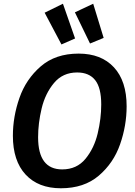

<svg xmlns="http://www.w3.org/2000/svg" viewBox="-20 -993 723 1028"><path d="M658 -424Q658 -321 623 -220.5Q588 -120 509 -52.5Q430 15 306 15Q185 15 117 -58.5Q49 -132 49 -266Q49 -368 84 -468.5Q119 -569 198 -637.5Q277 -706 401 -706Q522 -706 590 -632.5Q658 -559 658 -424ZM184 -258Q184 -86 313 -86Q391 -86 437.5 -142.5Q484 -199 503 -278.5Q522 -358 522 -434Q522 -523 489.5 -564Q457 -605 393 -605Q316 -605 269 -548.5Q222 -492 203 -412.5Q184 -333 184 -258ZM382 -787 309 -755 219 -925 317 -973ZM535 -790 462 -760 381 -927 479 -973Z"/></svg>

Font: FiraGO Medium
Style: Italic
Weight: 500
Italic angle: -8°
Designer: bBox Type GmbH
Foundry: bBox Type GmbH
Version: Version 1.001